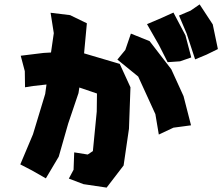

<svg xmlns="http://www.w3.org/2000/svg" viewBox="-20 -810 1011 873"><path d="M793.9 -739.3 829.1 -656.2 867.2 -540 918.9 -561.5 970.7 -586.9 947.3 -699.2 887.7 -790 846.7 -761.7ZM648.4 -700.2 703.1 -604.5 742.2 -527.3 798.8 -531.2 849.6 -548.8 823.2 -649.4 768.6 -752.9 714.8 -728.5ZM513.7 -539.1 608.4 -461.9 686.5 -291 702.1 -198.2 768.6 -229.5 848.6 -240.2 814.5 -373 758.8 -495.1 660.2 -623 575.2 -657.2 549.8 -583ZM210 -752 224.6 -659.2 211.9 -571.3 177.7 -569.3 74.2 -556.6 92.8 -486.3 93.8 -413.1 129.9 -418.9 191.4 -425.8 185.5 -382.8 129.9 -199.2 72.3 -62.5 125 -35.2 188.5 1 247.1 -97.7 290 -248 336.9 -386.7 340.8 -412.1 420.9 -384.8 419.9 -302.7 402.3 -123 378.9 -107.4 317.4 -117.2 314.5 -38.1 293 2 359.4 27.3 464.8 43 542 -57.6 566.4 -224.6 573.2 -413.1 524.4 -519.5 362.3 -567.4 375 -704.1 298.8 -741.2Z"/></svg>

Font: MaokenAssortedSans-TC
Style: Regular
Weight: 500
Version: Version 0.83